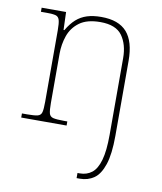

<svg xmlns="http://www.w3.org/2000/svg" viewBox="-86 -612 777 921"><g transform="rotate(10 302.0 -151.0)"><path d="M350 240V215H361Q395 215 419.5 196Q444 177 457 131.5Q470 86 470 8V-365Q470 -432 439.5 -474.5Q409 -517 333 -517Q268 -517 231.5 -490Q195 -463 180.5 -421Q166 -379 166 -334V-94Q166 -59 170 -43.5Q174 -28 190 -24Q206 -20 242 -20H259V0H38V-20H64Q99 -20 114.5 -24Q130 -28 134 -43.5Q138 -59 138 -94V-442Q138 -477 133.5 -492.5Q129 -508 115.5 -512Q102 -516 73 -516H43V-536H162L165 -449H169Q189 -483 211.5 -503Q234 -523 263.5 -532.5Q293 -542 333 -542Q418 -542 458 -496.5Q498 -451 498 -357V8Q498 97 481 148Q464 199 434.5 219.5Q405 240 366 240Z"/></g></svg>

Font: Noto Serif Armenian Thin
Style: Regular
Weight: 250
Version: Version 2.007